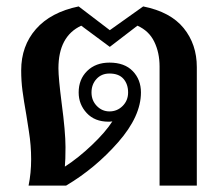

<svg xmlns="http://www.w3.org/2000/svg" viewBox="-20 -578 693 598"><path d="M77 -82Q77 -125 70 -169Q63 -213 62 -220Q54 -265 50 -295.5Q46 -326 46 -359Q46 -435 92 -487.5Q138 -540 225 -558L322 -484L426 -558Q511 -541 552 -490.5Q593 -440 593 -369V0H477V-371Q477 -414 460.5 -448Q444 -482 408 -498L322 -432L233 -498Q162 -465 162 -365Q162 -335 172 -257Q184 -167 184 -120Q184 -79 182 -59Q224 -86 266.5 -126.5Q309 -167 330 -200Q326 -199 318 -199Q275 -199 250 -226Q225 -253 225 -290Q225 -331 251.5 -357Q278 -383 321 -383Q368 -383 393.5 -356.5Q419 -330 419 -290Q419 -216 348 -135Q277 -54 186 0H69Q77 -39 77 -82ZM379 -290Q379 -316 364.5 -332.5Q350 -349 321 -349Q296 -349 280.5 -332Q265 -315 265 -290Q265 -265 281.5 -248Q298 -231 321 -231Q345 -231 362 -248Q379 -265 379 -290Z"/></svg>

Font: Taviraj Medium
Style: Regular
Weight: 500
Designer: Katatrad Team
Foundry: CadsonDemak
Version: Version 1.001